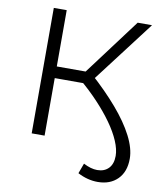

<svg xmlns="http://www.w3.org/2000/svg" viewBox="-96 -777 894 1055"><g transform="rotate(10 351.0 -250.0)"><path d="M118 0V-700H190V0ZM168 -321V-386H378V-321ZM398 -348 327 -354 586 -700H666ZM521 200Q464 200 409 171L430 114Q472 136 507 136Q547 136 570.5 111.5Q594 87 594 42Q594 6 574.5 -40Q555 -86 519 -136.5Q483 -187 434.5 -238.5Q386 -290 330 -337L387 -378Q473 -301 537.5 -226Q602 -151 637.5 -82Q673 -13 673 44Q673 117 631.5 158.5Q590 200 521 200Z"/></g></svg>

Font: MOST Montserrat
Style: Regular
Weight: 400
Designer: Julieta Ulanovsky
Foundry: Julieta Ulanovsky
Version: Version 8.000;March 11, 2024;FontCreator 15.0.0.2926 64-bit